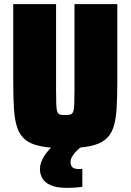

<svg xmlns="http://www.w3.org/2000/svg" viewBox="-20 -708 631 928"><path d="M295 8Q223 8 176 -1.5Q129 -11 102.5 -32.5Q76 -54 63.5 -90.5Q51 -127 47.5 -182Q44 -237 44 -313V-688H251V-270Q251 -227 252 -203Q253 -179 257 -168Q261 -157 270 -154.5Q279 -152 295 -152Q311 -152 320 -154.5Q329 -157 333.5 -168Q338 -179 339 -203Q340 -227 340 -270V-688H547V-313Q547 -237 543.5 -182Q540 -127 527.5 -90.5Q515 -54 488 -32.5Q461 -11 414 -1.5Q367 8 295 8ZM302 200Q253 200 224.5 187Q196 174 184.5 153.5Q173 133 173 110Q173 79 193 47.5Q213 16 243 -10L377 0Q366 6 353 18.5Q340 31 330.5 46Q321 61 321 75Q321 89 328.5 99Q336 109 363 109Q365 109 368.5 109Q372 109 378 108V195Q364 197 344.5 198.5Q325 200 302 200Z"/></svg>

Font: Saira SemiCondensed Black
Style: Regular
Weight: 900
Width: 4
Designer: Hector Gatti with collaboration of the Omnibus-Type team
Foundry: Omnibus-Type
Version: Version 1.101